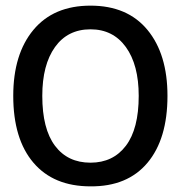

<svg xmlns="http://www.w3.org/2000/svg" viewBox="-20 -650 640 681"><path d="M301 11Q170 11 98.5 -73Q27 -157 27 -310Q27 -458 98.5 -544Q170 -630 301 -630Q432 -630 503 -544Q574 -458 574 -310Q574 -157 503 -72.5Q432 12 301 11ZM301 -73Q381 -73 426.5 -133Q472 -193 472 -310Q472 -420 426.5 -483Q381 -546 301 -546Q220 -546 175 -483Q130 -420 130 -310Q130 -193 175 -133Q220 -73 301 -73Z"/></svg>

Font: Inconsolata Expanded SemiBold
Style: Regular
Weight: 600
Width: 7
Monospace: yes
Designer: Raph Levien, Cyreal, Brenton Simpson
Foundry: Raph Levien, Cyreal, Google
Version: Version 3.001; ttfautohint (v1.8.2.53-6de2)